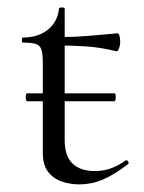

<svg xmlns="http://www.w3.org/2000/svg" viewBox="-20 -472 379 504"><path d="M51 -206.2Q49 -206.2 48 -211.6Q47 -217 48 -222Q49 -227 51 -227H280Q283 -227 283.5 -222Q284 -217 283.5 -211.6Q283 -206.2 280 -206.2ZM188 12Q164 12 141.9 4.4Q119.8 -3.2 106.1 -21.2Q92.4 -39.2 92.4 -70.4V-305.2Q92.4 -329.4 89 -341Q85.6 -352.6 74.6 -356.4Q63.6 -360.2 40.6 -360.2Q37.4 -360.2 37.4 -366.8Q37.4 -373.4 40.6 -373.4Q81.2 -373.8 106.4 -394.7Q131.6 -415.6 134.8 -449.2Q135.2 -452.4 142.5 -452.4Q149.8 -452.4 149.8 -449.2V-104.2Q149.8 -62.6 170.3 -42.8Q190.8 -23 228.8 -23Q255 -23 275.5 -31.7Q296 -40.4 309.2 -50.6Q313 -52.8 316.3 -48.3Q319.6 -43.8 315.6 -40.8Q278.6 -12.6 249.3 -0.3Q220 12 188 12ZM285.4 -337.4Q246 -347.2 209.9 -349.9Q173.8 -352.6 133.2 -352.6V-374.6Q172.6 -374.6 209.7 -377.6Q246.8 -380.6 288.6 -384.6Q291.4 -384.6 293.5 -377.9Q295.6 -371.2 295.6 -361.4Q295.6 -353.8 292.5 -345.1Q289.4 -336.4 285.4 -337.4Z"/></svg>

Font: Cormorant Infant Light
Style: Regular
Weight: 300
Designer: Christian Thalmann (Catharsis Fonts)
Foundry: Catharsis Fonts
Version: Version 4.001